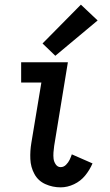

<svg xmlns="http://www.w3.org/2000/svg" viewBox="-20 -798 472 826"><path d="M241 8Q270 8 298.5 -5.5Q327 -19 346.5 -43Q366 -67 378 -95L289 -134Q285 -122 279.5 -110.5Q274 -99 264 -89Q254 -79 241 -79Q228 -79 220 -90.5Q212 -102 210.5 -115Q209 -128 210 -142Q211 -156 213 -170L272 -530H71V-443H158L115 -184Q109 -149 110.5 -114Q112 -79 128 -49.5Q144 -20 175 -6Q206 8 241 8ZM218 -558 400 -710 328 -778 163 -611Z"/></svg>

Font: Iosevka Sparkle Medium
Style: Italic
Weight: 500
Italic angle: -9°
Designer: Belleve Invis
Foundry: Belleve Invis
Version: Version 4.5.0; ttfautohint (v1.8.3)